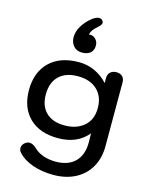

<svg xmlns="http://www.w3.org/2000/svg" viewBox="-150 -903 966 1246"><g transform="rotate(15 332.5 -280.5)"><path d="M94 166Q82 153 82 136Q82 113 103 98Q116 88 131 88Q154 88 179 112Q203 136 241 149.5Q279 163 325 163Q410 163 456 116Q502 69 501 -16L500 -74Q429 12 300 12Q176 12 107 -56Q38 -124 38 -242Q38 -361 108.5 -430.5Q179 -500 307 -500Q363 -500 413 -477Q463 -454 501 -412V-447Q501 -471 516.5 -485.5Q532 -500 557 -500Q582 -500 597 -486Q612 -472 612 -447V-16Q612 62 578 122.5Q544 183 480.5 216.5Q417 250 332 250Q256 250 193 228Q130 206 94 166ZM500 -244Q500 -320 453 -365Q406 -410 322 -410Q241 -410 196 -366Q151 -322 151 -242Q151 -165 195 -122Q239 -79 320 -79Q400 -79 450 -122Q500 -165 500 -244ZM229 -649Q229 -685 251 -722.5Q273 -760 312 -791Q338 -811 358 -811Q373 -811 381 -800Q387 -794 387 -786Q387 -772 366 -754Q325 -720 321 -690Q346 -694 364.5 -676.5Q383 -659 383 -632Q383 -599 362.5 -582Q342 -565 306 -565Q271 -565 250 -588.5Q229 -612 229 -649Z"/></g></svg>

Font: Kodchasan SemiBold
Style: Regular
Weight: 600
Version: Version 1.000; ttfautohint (v1.6)